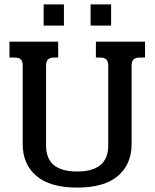

<svg xmlns="http://www.w3.org/2000/svg" viewBox="-20 -836 702 871"><path d="M178 -816H270V-720H178ZM391 -816H484V-720H391ZM83 -182V-539Q83 -558 74.5 -566.5Q66 -575 46 -575H23V-647H244V-575H225Q206 -575 197.5 -566Q189 -557 189 -537V-176Q189 -116 224.5 -87Q260 -58 330 -58Q471 -58 471 -176V-537Q471 -557 462.5 -566Q454 -575 434 -575H415V-647H638V-575H614Q595 -575 586 -566.5Q577 -558 577 -539V-182Q577 -91 515 -38Q453 15 330 15Q207 15 145 -38Q83 -91 83 -182Z"/></svg>

Font: Pridi
Style: Regular
Weight: 400
Designer: Katatrad Team
Foundry: CadsonDemak
Version: Version 1.001